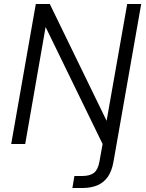

<svg xmlns="http://www.w3.org/2000/svg" viewBox="-20 -720 728 960"><path d="M36 0 159 -700H229L513 -116L616 -700H686L547 91Q539 135 519.5 163.5Q500 192 468 206Q436 220 392 220H342L352 160H391Q430 160 450 144Q470 128 477 89L493 0L208 -585L106 0Z"/></svg>

Font: DM Sans 12pt Light
Style: Italic
Weight: 300
Italic angle: -10°
Version: Version 4.004;gftools[0.9.30]